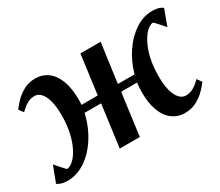

<svg xmlns="http://www.w3.org/2000/svg" viewBox="-109 -771 1159 1011"><g transform="rotate(-30 470.0 -266.0)"><path d="M56 10Q33.5 10 18.5 5.5Q3.5 1 -7.5 -7L29.5 -104Q33.5 -99 40.5 -91Q47.5 -83 55.2 -74.2Q63 -65.5 70 -57.8Q77 -50 82 -45.5Q101 -46.5 121.2 -64.8Q141.5 -83 159.2 -117Q177 -151 188 -198.5Q199 -246 199 -305Q199 -360.5 188.8 -395.8Q178.5 -431 162 -447.8Q145.5 -464.5 125.5 -464.5Q100 -464.5 79 -452.2Q58 -440 35.5 -417.5L15.5 -444.5Q25 -459 46.8 -482.2Q68.5 -505.5 100.8 -524Q133 -542.5 173.5 -542.5Q216.5 -542.5 249 -519Q281.5 -495.5 299.8 -448.5Q318 -401.5 318 -330.5Q318 -323 317.8 -315Q317.5 -307 316.5 -300H415.5L447 -537.5H570L537.5 -299.5H639Q657 -365.5 694 -420.8Q731 -476 780.5 -509.2Q830 -542.5 885.5 -542.5Q908 -542.5 923.2 -538Q938.5 -533.5 948.5 -524.5L913 -428.5Q908.5 -433.5 901.5 -441.5Q894.5 -449.5 886.8 -458.2Q879 -467 871.8 -474.8Q864.5 -482.5 859.5 -487Q841 -486.5 820.8 -467.8Q800.5 -449 782.8 -415Q765 -381 754.2 -333.5Q743.5 -286 743.5 -227Q743.5 -173 753.5 -137.5Q763.5 -102 780.5 -84.8Q797.5 -67.5 818 -67.5Q843.5 -67.5 864.5 -79.5Q885.5 -91.5 909 -115L928.5 -87Q919 -73.5 897.2 -50.2Q875.5 -27 843 -8.5Q810.5 10 769.5 10Q725.5 10 692.5 -14.5Q659.5 -39 641.8 -86.8Q624 -134.5 625 -203Q625 -215 626 -228.5Q627 -242 629 -255.5H532L498 0H376L410 -255.5H309.5Q297.5 -201 273 -153Q248.5 -105 214.5 -68.2Q180.5 -31.5 140 -10.8Q99.5 10 56 10Z"/></g></svg>

Font: Merriweather 60pt SemiBold
Style: Italic
Weight: 600
Italic angle: -7.8°
Version: Version 2.101